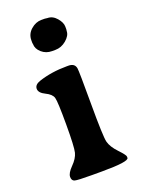

<svg xmlns="http://www.w3.org/2000/svg" viewBox="-136 -763 608 827"><g transform="rotate(-20 168.5 -349.5)"><path d="M91.3 -633.3Q91.3 -661.6 113.5 -681.2Q135.7 -700.7 161.6 -700.7H177.2Q184.6 -699.2 189.5 -699.2Q212.9 -699.2 231 -678.2Q249 -657.2 249 -638.2V-625.5Q248 -620.6 248 -618.2Q248 -597.7 225.1 -578.1Q202.1 -558.6 174.3 -558.6H159.2Q131.8 -558.6 112.1 -575.9Q92.3 -593.3 92.3 -615.7L91.3 -620.6ZM184.1 2H137.7Q72.8 2 59.8 -1.7Q46.9 -5.4 46.9 -22.7Q46.9 -40 71.3 -64.5Q95.7 -88.9 102.1 -113.5Q108.4 -138.2 108.4 -241.9Q108.4 -345.7 103 -364.3Q97.7 -382.8 69.6 -396.2Q41.5 -409.7 41.5 -428.5Q41.5 -447.3 67.4 -456.1Q126 -475.6 196.8 -475.6H204.1Q232.4 -475.6 236.8 -451.7Q239.3 -438 239.3 -287.8Q239.3 -137.7 245.8 -112.1Q252.4 -86.4 279.8 -57.6Q307.1 -28.8 307.1 -21.5V-15.6Q307.1 2 184.1 2Z"/></g></svg>

Font: Averia Serif Libre
Style: Bold
Weight: 700
Version: Version 1.002